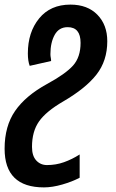

<svg xmlns="http://www.w3.org/2000/svg" viewBox="-63 -574 502 834"><path d="M283 198V97Q250 118 215 130.5Q180 143 141 143Q113 143 94.5 123Q76 103 76 64Q76 -3 106.5 -46.5Q137 -90 211 -133Q309 -190 356 -250Q403 -310 403 -395Q403 -466 360 -510Q317 -554 243 -554Q156 -554 107 -494Q58 -434 58 -342Q58 -309 66 -288L159 -309Q159 -316 157.5 -323.5Q156 -331 156 -339Q156 -389 174.5 -422.5Q193 -456 231 -456Q287 -456 287 -388Q287 -326 254.5 -289.5Q222 -253 141 -209Q48 -158 2.5 -92Q-43 -26 -43 72Q-43 240 128 240Q164 240 207.5 227.5Q251 215 283 198Z"/></svg>

Font: Noto Sans Display Condensed
Style: Bold Italic
Weight: 700
Width: 3
Designer: Monotype Design team
Foundry: Monotype Imaging Inc.
Version: 1.000